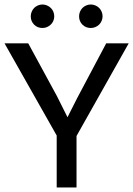

<svg xmlns="http://www.w3.org/2000/svg" viewBox="-20 -830 590 850"><path d="M549.8 -638.2H450.2L321.8 -396L278.8 -311L231.9 -404.8L105 -638.2H0L231 -230V0H318.8V-228ZM168 -810.1C160.8 -810.1 154.1 -808.7 147.7 -805.9C141.4 -803.1 135.9 -799.5 131.3 -794.9C126.8 -790.4 123.1 -784.8 120.4 -778.3C117.6 -771.8 116.2 -765 116.2 -757.8C116.2 -743.2 121.2 -730.9 131.1 -720.9C141 -711 153.3 -706.1 168 -706.1C175.1 -706.1 181.9 -707.4 188.2 -710.2C194.6 -713 200.1 -716.6 204.8 -721.2C209.6 -725.7 213.3 -731.2 216.1 -737.5C218.8 -743.9 220.2 -750.7 220.2 -757.8C220.2 -765 218.8 -771.8 216.1 -778.3C213.3 -784.8 209.6 -790.4 204.8 -794.9C200.1 -799.5 194.6 -803.1 188.2 -805.9C181.9 -808.7 175.1 -810.1 168 -810.1ZM381.8 -810.1C374.7 -810.1 367.9 -808.7 361.6 -805.9C355.2 -803.1 349.8 -799.5 345.2 -794.9C340.7 -790.4 337 -784.8 334.2 -778.3C331.5 -771.8 330.1 -765 330.1 -757.8C330.1 -743.2 335 -730.9 345 -720.9C354.9 -711 367.2 -706.1 381.8 -706.1C389 -706.1 395.8 -707.4 402.3 -710.2C408.9 -713 414.4 -716.6 418.9 -721.2C423.5 -725.7 427.2 -731.2 429.9 -737.5C432.7 -743.9 434.1 -750.7 434.1 -757.8C434.1 -765 432.7 -771.8 429.9 -778.3C427.2 -784.8 423.5 -790.4 418.9 -794.9C414.4 -799.5 408.9 -803.1 402.3 -805.9C395.8 -808.7 389 -810.1 381.8 -810.1ZM0 -638.2Z"/></svg>

Font: CodeNewRoman Nerd Font Mono
Style: Regular
Weight: 400
Monospace: yes
Designer: Sam Radian
Foundry: Code New Roman
Version: Version 2.00 November 29, 2014;Nerd Fonts 3.2.1